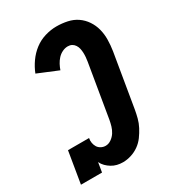

<svg xmlns="http://www.w3.org/2000/svg" viewBox="-182 -845 863 955"><g transform="rotate(-30 250.0 -367.5)"><path d="M242 8Q224 8 208 4Q192 0 178 -8.5Q164 -17 152.5 -28.5Q141 -40 134 -55L125 0H4L34 -181H155Q152 -167 154.5 -153.5Q157 -140 163.5 -129.5Q170 -119 182 -112.5Q194 -106 208 -106Q225 -106 240.5 -117Q256 -128 265.5 -143Q275 -158 280 -175Q285 -192 288 -209L339 -514Q341 -526 342 -538.5Q343 -551 342.5 -563Q342 -575 339.5 -586.5Q337 -598 330.5 -608Q324 -618 314 -623.5Q304 -629 291 -629Q275 -629 259.5 -621.5Q244 -614 232.5 -601.5Q221 -589 213 -574Q205 -559 200 -544L84 -592Q96 -623 116.5 -652Q137 -681 164.5 -702Q192 -723 225.5 -733Q259 -743 291 -743Q323 -743 353.5 -736.5Q384 -730 408 -713.5Q432 -697 448.5 -672.5Q465 -648 472.5 -619Q480 -590 479.5 -558.5Q479 -527 474 -495L423 -190Q419 -167 413 -144Q407 -121 395.5 -99Q384 -77 369 -56.5Q354 -36 333.5 -21.5Q313 -7 289 0.5Q265 8 242 8Z"/></g></svg>

Font: Iosevka Curly Slab Heavy
Style: Italic
Weight: 900
Italic angle: -9°
Monospace: yes
Designer: Belleve Invis
Foundry: Belleve Invis
Version: Version 22.1.2; ttfautohint (v1.8.4)